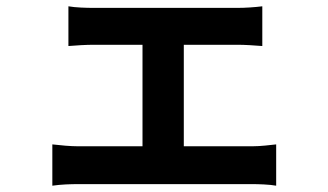

<svg xmlns="http://www.w3.org/2000/svg" viewBox="-20 -562 1040 609"><path d="M228 22H780C798 22 835 23 856 27V-104C836 -102 808 -98 780 -98H563V-420H734C756 -420 787 -418 812 -416V-542C788 -539 758 -537 734 -537H276C254 -537 219 -538 197 -542V-416C219 -418 255 -420 276 -420H432V-98H228C203 -98 172 -101 146 -104V27C173 23 204 22 228 22Z"/></svg>

Font: Noto Sans KR Bold
Style: Regular
Weight: 700
Designer: Ryoko NISHIZUKA  (kana & ideographs); Paul D. Hunt (Latin, Greek & Cyrillic); Wenlong ZHANG  (bopomofo); Sandoll Communi
Foundry: Adobe Systems Incorporated
Version: Version 1.004;PS 1.004;hotconv 1.0.82;makeotf.lib2.5.63406